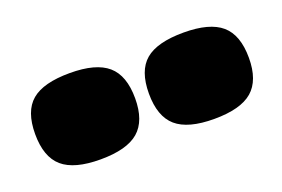

<svg xmlns="http://www.w3.org/2000/svg" viewBox="-46 -795 662 450"><g transform="rotate(-20 285.5 -569.5)"><path d="M146 -678Q211 -678 240.5 -652.5Q270 -627 270 -570Q270 -514 240.5 -488.5Q211 -463 145 -463Q80 -463 50.5 -488.5Q21 -514 21 -571Q21 -628 50.5 -653Q80 -678 146 -678ZM429 -676Q494 -676 523.5 -650.5Q553 -625 553 -568Q553 -512 523.5 -486.5Q494 -461 428 -461Q363 -461 333.5 -486.5Q304 -512 304 -569Q304 -626 333.5 -651Q363 -676 429 -676Z"/></g></svg>

Font: Fivo Sans Modern ExtBlk
Style: Regular
Weight: 950
Designer: Alexander Slobzheninov
Foundry: Alexander Slobzheninov
Version: 1.0